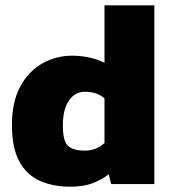

<svg xmlns="http://www.w3.org/2000/svg" viewBox="-20 -694 647 724"><path d="M246 10Q179 10 129.5 -12.5Q80 -35 52.5 -86Q25 -137 25 -222Q25 -309 56 -367Q87 -425 139 -454.5Q191 -484 252 -484Q285 -484 317.5 -477Q350 -470 374 -457V-674H562V0H399L390 -37Q362 -15 327.5 -2.5Q293 10 246 10ZM300 -126Q343 -126 374 -155V-323Q346 -348 300 -348Q263 -348 240 -315Q217 -282 217 -221Q217 -161 237 -143.5Q257 -126 300 -126Z"/></svg>

Font: Kanit
Style: Bold
Weight: 700
Designer: Katatrad Team
Foundry: CadsonDemak
Version: Version 2.000; ttfautohint (v1.8.3)